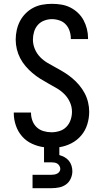

<svg xmlns="http://www.w3.org/2000/svg" viewBox="-20 -763 540 1003"><path d="M150 220V150H250Q258 150 265.5 148.5Q273 147 279.5 143.5Q286 140 290.5 133.5Q295 127 295 120Q295 112 291 104.5Q287 97 280.5 92.5Q274 88 266 86.5Q258 85 250 85H210V6Q178 2 147.5 -12Q117 -26 95.5 -50.5Q74 -75 63 -107Q52 -139 52 -171V-175H142V-173Q142 -152 149.5 -132Q157 -112 172 -98Q187 -84 207.5 -78Q228 -72 249 -72Q270 -72 291 -78.5Q312 -85 327 -100.5Q342 -116 349 -137Q356 -158 356 -179Q356 -205 345.5 -228.5Q335 -252 317.5 -270Q300 -288 278 -301Q256 -314 234 -326Q212 -338 190.5 -351.5Q169 -365 149.5 -381.5Q130 -398 113.5 -417.5Q97 -437 85.5 -459Q74 -481 68 -506Q62 -531 62 -556Q62 -581 67.5 -606Q73 -631 84.5 -653Q96 -675 114 -693Q132 -711 154 -722.5Q176 -734 201 -738.5Q226 -743 251 -743Q276 -743 300.5 -739Q325 -735 347 -724Q369 -713 387 -696Q405 -679 416.5 -657.5Q428 -636 434 -612Q440 -588 440 -563V-559H350V-562Q350 -582 343.5 -601.5Q337 -621 323.5 -635.5Q310 -650 290.5 -656.5Q271 -663 251 -663Q231 -663 211 -655.5Q191 -648 177.5 -632.5Q164 -617 158 -597Q152 -577 152 -556Q152 -531 162 -507Q172 -483 189.5 -465Q207 -447 229 -434Q251 -421 273.5 -409Q296 -397 317.5 -383.5Q339 -370 358 -354Q377 -338 393.5 -318.5Q410 -299 422 -276.5Q434 -254 440 -229Q446 -204 446 -179Q446 -146 436 -113.5Q426 -81 404.5 -55.5Q383 -30 353 -14.5Q323 1 290 6V47Q304 51 317 58Q330 65 339.5 76.5Q349 88 353.5 102.5Q358 117 358 132Q358 151 349.5 170Q341 189 325 200.5Q309 212 289.5 216Q270 220 250 220Z"/></svg>

Font: Iosevka Curly Medium
Style: Regular
Weight: 500
Monospace: yes
Designer: Belleve Invis
Foundry: Belleve Invis
Version: Version 22.1.2; ttfautohint (v1.8.4)